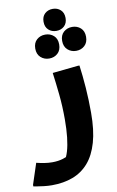

<svg xmlns="http://www.w3.org/2000/svg" viewBox="-161 -932 761 1252"><g transform="rotate(-10 219.0 -306.0)"><path d="M1.6 98Q27.6 104.4 53.9 108.6Q80.1 112.8 106 112.8Q145.6 112.8 177.1 103Q208.6 93.2 224.3 82.9L182.8 123.7Q200.4 99 211.7 60.6Q223.1 22.3 228.9 -30.4Q234.8 -83.1 234.8 -149.6Q234.8 -236.2 226.8 -313.6Q218.9 -391 209.5 -460.2L378.7 -477.8H389.5Q398.9 -409.6 404.9 -328Q410.8 -246.3 410.8 -162Q410.8 -46.5 387.7 33.9Q364.6 114.2 321.3 164Q277.9 213.8 216.7 236.9Q155.4 260 78.4 260Q52.4 260 23.9 256.6Q-4.6 253.2 -24.1 249.8Q-43.6 246.4 -43.6 246.4V235.6ZM281.3 -726.1Q250.3 -726.1 229.3 -745.3Q208.4 -764.5 208.4 -799Q208.4 -833.5 229.3 -852.7Q250.3 -871.9 281.3 -871.9Q312.4 -871.9 333.3 -852.7Q354.2 -833.5 354.2 -799Q354.2 -764.5 333.3 -745.3Q312.4 -726.1 281.3 -726.1ZM385.4 -575.6Q352.6 -575.6 329.4 -596.6Q306.2 -617.5 306.2 -655.2Q306.2 -692.8 329.4 -713.4Q352.6 -734 385.8 -734Q418.9 -734 441.8 -713.4Q464.6 -692.8 464.6 -655.2Q464.6 -617.5 441.9 -596.6Q419.1 -575.6 385.4 -575.6ZM204 -556.8Q171.2 -556.8 148 -577.8Q124.8 -598.7 124.8 -636.4Q124.8 -674 148 -694.6Q171.2 -715.2 204.3 -715.2Q237.5 -715.2 260.4 -694.6Q283.2 -674 283.2 -636.4Q283.2 -598.7 260.5 -577.8Q237.7 -556.8 204 -556.8Z"/></g></svg>

Font: Kufam
Style: Italic
Weight: 400
Italic angle: -11°
Designer: Artur Schmal
Foundry: Original Type
Version: Version 1.301; ttfautohint (v1.8.3)